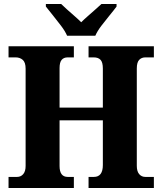

<svg xmlns="http://www.w3.org/2000/svg" viewBox="-20 -947 817 967"><path d="M23 0V-56H66Q85 -56 97 -70Q109 -84 109 -111V-601Q109 -633 94.5 -645.5Q80 -658 59 -658H23V-714H352V-658H321Q301 -658 290.5 -645.5Q280 -633 280 -604V-405H498V-602Q498 -633 486.5 -645.5Q475 -658 452 -658H426V-714H755V-658H712Q693 -658 681 -645.5Q669 -633 669 -602V-112Q669 -84 681 -70Q693 -56 712 -56H755V0H426V-56H453Q498 -56 498 -116V-341H280V-111Q280 -56 321 -56H352V0ZM318 -767Q308 -790 288 -816.5Q268 -843 247 -869Q226 -895 211 -914V-927H288Q299 -916 317.5 -899.5Q336 -883 355.5 -866Q375 -849 389 -835Q403 -849 422.5 -866Q442 -883 460.5 -899.5Q479 -916 491 -927H567V-914Q553 -895 531.5 -869Q510 -843 490 -816.5Q470 -790 460 -767Z"/></svg>

Font: Noto Serif SemiCondensed ExtraBold
Style: Regular
Weight: 800
Width: 4
Designer: Monotype Design Team
Foundry: Monotype Imaging Inc.
Version: Version 2.015